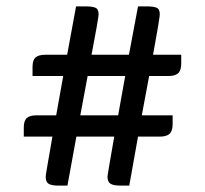

<svg xmlns="http://www.w3.org/2000/svg" viewBox="-20 -642 640 599"><path d="M410.6 -215.8 383.3 -63H354.5Q334.5 -63 325 -68.6Q315.4 -74.2 315.4 -90.8Q315.4 -92.8 316.4 -99.4Q317.4 -106 321.8 -131.6Q326.2 -157.2 336.4 -215.8H218.3L190.4 -63H161.6Q141.1 -63 131.8 -68.6Q122.6 -74.2 122.6 -90.8Q122.6 -92.8 123.5 -99.4Q124.5 -106 128.9 -131.6Q133.3 -157.2 143.6 -215.8H54.2V-244.1Q54.2 -265.6 63.7 -273.9Q73.2 -282.2 94.2 -282.2H155.3L177.2 -404.8H81.5V-433.1Q81.5 -454.6 91.1 -462.9Q100.6 -471.2 121.6 -471.2H189.5L217.3 -622.1H247.6Q267.6 -622.1 277.6 -617.9Q287.6 -613.8 287.6 -597.2Q287.6 -594.7 286.6 -587.6Q285.6 -580.6 281.2 -555.2Q276.9 -529.8 265.6 -471.2H382.3L410.6 -622.1H438.5Q458.5 -622.1 468.5 -617.9Q478.5 -613.8 478.5 -597.2Q478.5 -594.7 477.5 -587.6Q476.6 -580.6 472.4 -555.2Q468.3 -529.8 457.5 -471.2H545.4V-443.8Q545.4 -422.4 535.9 -413.6Q526.4 -404.8 505.4 -404.8H445.3L422.4 -282.2H518.6V-254.9Q518.6 -233.4 509 -224.6Q499.5 -215.8 478.5 -215.8ZM230.5 -282.2H348.6L370.6 -404.8H253.4Z"/></svg>

Font: Artifika
Style: Regular
Weight: 400
Designer: Yulya Zhdanova, Ivan Petrov | Cyreal.org
Foundry: Cyreal.org
Version: Version 1.102; ttfautohint (v1.8.4.7-5d5b)